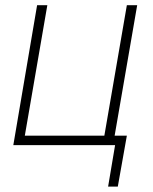

<svg xmlns="http://www.w3.org/2000/svg" viewBox="-20 -548 579 725"><path d="M30.3 0 120.1 -528.3H158.7L73.7 -35.6H374L459 -528.3H498L406.7 0ZM459 -35.6 424.8 156.7H388.2L414.6 0H358.9L364.3 -35.6Z"/></svg>

Font: Roboto ExtraLight
Style: Italic
Weight: 250
Designer: Christian Robertson
Foundry: Google
Version: Version 3.009; 2024